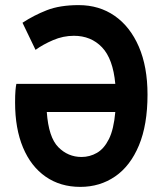

<svg xmlns="http://www.w3.org/2000/svg" viewBox="-20 -721 637 751"><path d="M39 -320Q39 -350 40.5 -367Q42 -384 44 -393H431Q422 -491 379 -536Q336 -581 269 -581Q227 -581 187.5 -564Q148 -547 119 -526L68 -632Q112 -661 163 -681Q214 -701 288 -701Q368 -701 428.5 -659Q489 -617 523 -538.5Q557 -460 557 -351Q557 -233 523.5 -152.5Q490 -72 430.5 -31Q371 10 294 10Q216 10 158.5 -30Q101 -70 70 -144Q39 -218 39 -320ZM299 -107Q331 -107 359 -123Q387 -139 406 -177Q425 -215 431 -283H163Q170 -184 208 -145.5Q246 -107 299 -107Z"/></svg>

Font: Radio Canada Condensed SemiBold
Style: Regular
Weight: 600
Width: 3
Designer: Charles Daoud, Etienne Aubert Bonn, Alexandre Saumier Demers, Jacques Le Bailly
Foundry: Radio-Canada
Version: Version 2.104; ttfautohint (v1.8.4.7-5d5b);gftools[0.9.28.de